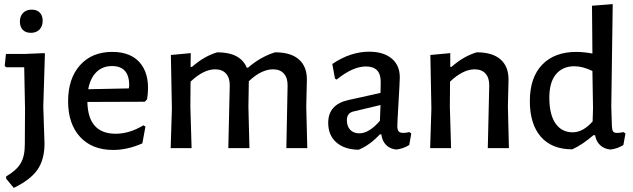

<svg xmlns="http://www.w3.org/2000/svg" viewBox="-20 -722 3087 936"><path d="M188 -621Q188 -594 172.5 -578Q157 -562 131 -562Q105 -562 91 -576.5Q77 -591 77 -617Q77 -643 92.5 -659Q108 -675 134 -675Q160 -675 174 -660.5Q188 -646 188 -621ZM195 -463 199 -461 191 -202 197 -22Q197 56 162.5 105.5Q128 155 47 194L10 149V138Q60 109 80.5 74.5Q101 40 101 -18L102 -193L98 -394H10L3 -401L9 -459H100Z M532 9Q429 9 370.5 -54.5Q312 -118 312 -228Q312 -339 370 -404Q428 -469 527 -469Q624 -469 669 -407.5Q714 -346 697 -238L686 -226L406 -225Q409 -70 544 -70Q611 -70 679 -111L689 -105L674 -23Q601 9 532 9ZM526 -400Q480 -400 450 -370.5Q420 -341 410 -287L608 -291L610 -305Q610 -400 526 -400Z M910 -463 909 -396H916Q975 -448 1039 -467Q1152 -467 1183 -392H1189Q1250 -445 1321 -467Q1398 -467 1437.5 -432Q1477 -397 1476 -332L1473 -202L1478 0H1376L1382 -303Q1383 -341 1364.5 -362.5Q1346 -384 1311 -384Q1254 -384 1193 -326L1191 -202L1196 0H1093L1100 -303Q1101 -341 1082.5 -362.5Q1064 -384 1029 -384Q972 -384 909 -324L908 -202L914 0H812L818 -193L813 -454Z M1780 -470Q1849 -470 1889 -437Q1929 -404 1929 -345Q1929 -327 1923 -226Q1917 -125 1917 -108Q1917 -89 1923.5 -81.5Q1930 -74 1946 -74Q1956 -74 1976 -78L1985 -71L1975 -15Q1946 3 1912 7Q1881 4 1862 -15.5Q1843 -35 1839 -67H1832Q1781 -13 1728 8Q1659 7 1619.5 -28Q1580 -63 1580 -123Q1580 -212 1677 -234L1835 -269L1836 -323Q1836 -398 1764 -398Q1700 -398 1621 -334L1613 -339L1600 -410Q1688 -470 1780 -470ZM1835 -210 1705 -179Q1671 -172 1671 -136Q1671 -106 1687.5 -89Q1704 -72 1732 -72Q1779 -72 1832 -133Z M2175 -463V-396H2181Q2240 -448 2304 -467Q2381 -467 2420.5 -432Q2460 -397 2459 -332L2456 -202L2461 0H2358L2365 -303Q2366 -341 2347.5 -362.5Q2329 -384 2294 -384Q2237 -384 2174 -324L2173 -202L2179 0H2077L2083 -193L2078 -454Z M2967 -702 2960 -203 2963 -107Q2964 -88 2969 -81Q2974 -74 2989 -74Q3000 -74 3020 -78L3029 -71L3019 -15Q2990 3 2956 7Q2925 4 2905.5 -14.5Q2886 -33 2881 -63H2873Q2820 -17 2770 6Q2670 6 2616.5 -55.5Q2563 -117 2563 -229Q2563 -344 2623 -406.5Q2683 -469 2790 -469Q2825 -469 2868 -461L2866 -694ZM2780 -399Q2722 -399 2689.5 -359Q2657 -319 2658 -241Q2659 -161 2689 -119Q2719 -77 2772 -77Q2822 -77 2869 -130L2871 -194L2868 -376Q2820 -399 2780 -399Z"/></svg>

Font: Alegreya Sans Medium
Style: Regular
Weight: 500
Designer: Juan Pablo del Peral
Foundry: Huerta Tipografica
Version: Version 2.007